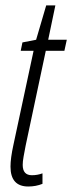

<svg xmlns="http://www.w3.org/2000/svg" viewBox="-20 -676 266 706"><path d="M84 9.8Q18.6 9.8 18.6 -63.5Q18.6 -94.2 29.3 -143.1L103.5 -489.3H56.2L62.5 -520L112.8 -529.8L149.9 -656.2H183.6L157.2 -529.8H225.6L216.8 -489.3H148.4L74.2 -140.1Q69.8 -117.7 66.7 -99.9Q63.5 -82 63.5 -69.8Q63.5 -31.7 97.2 -31.7Q117.7 -31.7 136.2 -38.6V0Q111.8 9.8 84 9.8Z"/></svg>

Font: Open Sans Condensed Light
Style: Italic
Weight: 300
Width: 3
Italic angle: -12°
Designer: Monotype Design Team
Foundry: Monotype Imaging Inc.
Version: Version 3.000; ttfautohint (v1.8.4)